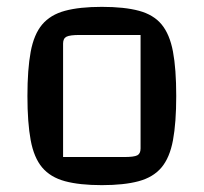

<svg xmlns="http://www.w3.org/2000/svg" viewBox="-20 -530 594 560"><path d="M277 10Q212 10 169.5 -1.5Q127 -13 103 -41.5Q79 -70 69.5 -121Q60 -172 60 -250Q60 -328 69.5 -379Q79 -430 103 -458.5Q127 -487 169.5 -498.5Q212 -510 277 -510Q343 -510 385.5 -498.5Q428 -487 451.5 -458.5Q475 -430 484.5 -379.5Q494 -329 494 -250Q494 -172 484.5 -121Q475 -70 451 -41.5Q427 -13 384.5 -1.5Q342 10 277 10ZM164 -72H342Q371 -72 380.5 -77Q390 -82 390 -97V-428H212Q184 -428 174 -423Q164 -418 164 -403Z"/></svg>

Font: Changa
Style: Regular
Weight: 400
Designer: Eduardo Rodriguez Tunni
Foundry: Eduardo Rodriguez Tunni
Version: Version 3.003